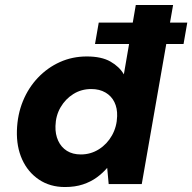

<svg xmlns="http://www.w3.org/2000/svg" viewBox="-20 -740 773 772"><path d="M362 -563 377 -649H733L718 -563ZM241 12Q181 12 136.5 -18Q92 -48 69 -99Q46 -150 48 -215Q50 -279 72 -333Q94 -387 132.5 -427.5Q171 -468 221 -490.5Q271 -513 329 -513Q388 -513 424 -492.5Q460 -472 478 -441L526 -720H676L550 0H417L411 -65Q393 -44 369 -26.5Q345 -9 313.5 1.5Q282 12 241 12ZM305 -119Q345 -119 378 -140Q411 -161 430.5 -196Q450 -231 451 -273Q452 -305 440 -329.5Q428 -354 404 -368Q380 -382 347 -382Q307 -382 275 -362Q243 -342 223.5 -308.5Q204 -275 203 -233Q202 -200 214 -174Q226 -148 249 -133.5Q272 -119 305 -119Z"/></svg>

Font: DM Sans 18pt Black
Style: Italic
Weight: 900
Italic angle: -10°
Designer: Colophon Foundry, Jonny Pinhorn
Foundry: Colophon Foundry
Version: Version 4.004;gftools[0.9.30]